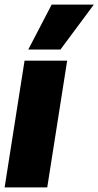

<svg xmlns="http://www.w3.org/2000/svg" viewBox="-22 -809 425 829"><path d="M182 0H-2L84 -547H268ZM100 -595 201 -789H383L239 -595Z"/></svg>

Font: Georama ExtraBold
Style: Italic
Weight: 800
Italic angle: -9°
Version: Version 1.001